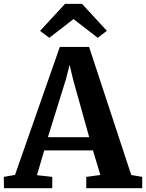

<svg xmlns="http://www.w3.org/2000/svg" viewBox="-33 -996 772 1016"><path d="M46.5 -70.5 283.5 -747.5H438.5L661.5 -70L719.5 -60V0H423.5V-60L498 -70L459 -200H201L162.5 -69L243.5 -60V0H-12L-13 -60ZM439 -270 353 -578 335.5 -653 316 -577 220.5 -270ZM228 -796 179 -832.5 311 -975.5H401L532.5 -833L484 -796L356 -895Z"/></svg>

Font: Merriweather Light 18pt
Style: Bold
Weight: 700
Version: Version 2.100